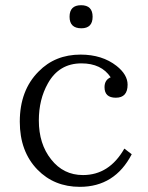

<svg xmlns="http://www.w3.org/2000/svg" viewBox="-20 -722 575 748"><path d="M493.2 -121.1Q427.2 5.9 291 5.9Q191.4 5.9 126 -61Q57.1 -131.8 57.1 -248Q57.1 -370.1 130.4 -443.4Q194.8 -509.3 293.9 -509.3Q377.9 -509.3 434.1 -465.3Q477.1 -431.2 477.1 -392.1Q477.1 -341.3 431.2 -341.3Q387.2 -341.3 387.2 -382.3Q387.2 -410.6 411.1 -420.9Q375 -475.1 297.4 -475.1Q210 -475.1 166.5 -397Q131.3 -334.5 131.3 -252.9Q131.3 -161.1 179.2 -101.1Q227.1 -40 303.2 -40Q405.8 -40 464.4 -143.1ZM295.9 -701.7Q340.8 -701.7 340.8 -656.7Q340.8 -611.8 296.9 -611.8Q251 -611.8 251 -656.7Q251 -701.7 295.9 -701.7Z"/></svg>

Font: I.Ming
Style: Regular
Weight: 400
Designer: Ichiten Fonts Project
Version: Version 6.11; Dec 27, 2019